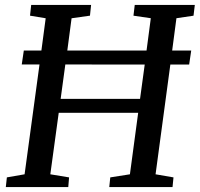

<svg xmlns="http://www.w3.org/2000/svg" viewBox="-20 -763 815 783"><path d="M3.7 0 8 -39.6 80.3 -52.2 141.1 -500H68.7L77.1 -556.8H148.8L166.3 -688.5L102.4 -699.1L107.2 -743H351.5L346.9 -699.1L271.9 -688.5L254.5 -556.8H577.6L595 -688.7L524.3 -699L529.5 -743H774.5L769.2 -699L699.5 -688.7L682.1 -556.8H759.8L751.4 -499.9H674.7L614.4 -52.2L687.5 -39.6L683.6 0H425.6L429.7 -39.6L509.8 -52.2L543.5 -303.1H219.5L185.2 -52.2L261.7 -39.6L258.4 0ZM227.3 -359.7H551.1L570.2 -499.9L246.4 -500Z"/></svg>

Font: Merriweather Light
Style: Italic
Weight: 300
Italic angle: -7.8°
Designer: Eben Sorkin
Foundry: Eben Sorkin
Version: Version 2.101